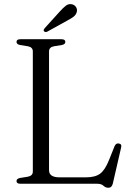

<svg xmlns="http://www.w3.org/2000/svg" viewBox="-20 -890 640 930"><path d="M279.5 -672 242 -666Q217.5 -661.5 217.5 -641V-65.5Q217.5 -31 268.5 -31H396Q441 -31 465 -48.8Q489 -66.5 508.5 -116L535 -182Q541.5 -197 555 -195Q571.5 -193 566.5 -174.5L526.5 -1Q521.5 19.5 505 19.5Q491.5 19.5 481.2 9.8Q471 0 450 0H78.5Q60 0 60 -13Q60 -24.5 77 -28L114.5 -34Q139 -38.5 139 -59V-641Q139 -661.5 114.5 -666L77 -672Q60 -675.5 60 -687Q60 -700 78.5 -700H277.5Q296.5 -700 296.5 -687Q296.5 -675.5 279.5 -672ZM269 -833.5Q286 -852.5 299.5 -862.8Q313 -873 329.5 -869Q343 -865.5 349 -854.5Q355 -843.5 352 -832.5Q348.5 -818.5 336.5 -809.2Q324.5 -800 307 -791L209.5 -737Q199.5 -732 193.5 -738.5Q190 -742 191.8 -746Q193.5 -750 196.5 -753.5Z"/></svg>

Font: Fraunces 9pt S000 Light
Style: Regular
Weight: 300
Version: Version 1.000; ttfautohint (v1.8.3)